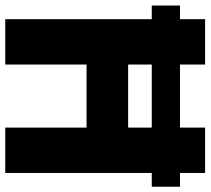

<svg xmlns="http://www.w3.org/2000/svg" viewBox="-54 -726 780 711"><g transform="rotate(90 335.5 -370.0)"><path d="M50.5 0V-740H218.5V-455H452V-740H620V0H452V-301H218.5V0ZM0 -542.5V-647H671V-542.5Z"/></g></svg>

Font: Encode Sans Condensed ExtraBold
Style: Regular
Weight: 800
Width: 3
Designer: Multiple Designers
Foundry: Impallari Type
Version: Version 3.000; ttfautohint (v1.8.3) -l 8 -r 50 -G 200 -x 14 